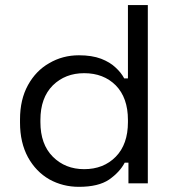

<svg xmlns="http://www.w3.org/2000/svg" viewBox="-20 -720 684 754"><path d="M290 13.7Q226.6 13.7 173.8 -15.6Q121.1 -45.9 89.8 -102.5Q58.6 -160.2 58.6 -238.3Q58.6 -242.2 58.6 -251Q58.6 -329.1 89.8 -385.7Q121.1 -442.4 172.9 -471.7Q225.6 -502.9 290 -502.9Q340.8 -502.9 377 -489.3Q412.1 -475.6 433.6 -455.1Q456.1 -434.6 467.8 -412.1Q472.7 -412.1 482.4 -412.1Q482.4 -484.4 482.4 -700.2Q502 -700.2 560.5 -700.2Q560.5 -525.4 560.5 0Q542 0 484.4 0Q484.4 -20.5 484.4 -81.1Q480.5 -81.1 469.7 -81.1Q450.2 -43.9 408.2 -14.6Q366.2 13.7 290 13.7ZM310.5 -55.7Q386.7 -55.7 434.6 -104.5Q482.4 -153.3 482.4 -240.2Q482.4 -243.2 482.4 -249Q482.4 -335.9 434.6 -384.8Q386.7 -432.6 310.5 -432.6Q236.3 -432.6 187.5 -384.8Q138.7 -335.9 138.7 -249Q138.7 -246.1 138.7 -240.2Q138.7 -153.3 187.5 -104.5Q236.3 -55.7 310.5 -55.7Z"/></svg>

Font: Kadena Space Grotesk
Style: Regular
Weight: 400
Designer: Florian Karsten
Version: Version 2.000